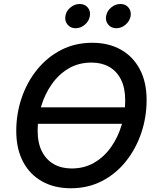

<svg xmlns="http://www.w3.org/2000/svg" viewBox="-20 -957 807 986"><path d="M644.5 -405.8 641.1 -321.3H150.9L154.3 -405.8ZM343.3 9.8Q259.3 9.8 196.3 -25.4Q133.3 -60.5 98.4 -126.5Q63.5 -192.4 63.5 -284.7Q63.5 -372.1 90.8 -453.1Q118.2 -534.2 169.4 -598.1Q220.7 -662.1 292.7 -699.7Q364.7 -737.3 454.1 -737.3Q538.1 -737.3 600.6 -702.1Q663.1 -667 698 -601.3Q732.9 -535.6 732.9 -443.4Q732.9 -355.5 705.6 -274.4Q678.2 -193.4 627.2 -129.2Q576.2 -64.9 504.4 -27.6Q432.6 9.8 343.3 9.8ZM347.7 -91.8Q413.1 -91.8 464.4 -121.8Q515.6 -151.9 551 -202.6Q586.4 -253.4 604.7 -315.4Q623 -377.4 623 -441.4Q623 -505.4 601.3 -548.6Q579.6 -591.8 540.5 -613.8Q501.5 -635.7 450.2 -635.7Q384.3 -635.7 333 -605.7Q281.7 -575.7 246.1 -524.9Q210.4 -474.1 191.9 -412.4Q173.3 -350.6 173.3 -286.6Q173.3 -222.7 195.3 -179.4Q217.3 -136.2 256.6 -114Q295.9 -91.8 347.7 -91.8ZM577.6 -812Q551.3 -812 535.9 -830.6Q520.5 -849.1 524.9 -874.5Q529.3 -900.4 550.8 -918.5Q572.3 -936.5 598.6 -936.5Q624.5 -936.5 639.6 -918.5Q654.8 -900.4 650.9 -874.5Q646.5 -849.1 625 -830.6Q603.5 -812 577.6 -812ZM368.2 -812Q342.3 -812 326.9 -830.6Q311.5 -849.1 315.9 -874.5Q319.8 -900.4 341.6 -918.5Q363.3 -936.5 389.2 -936.5Q415.5 -936.5 430.7 -918.5Q445.8 -900.4 441.4 -874.5Q437.5 -849.1 416 -830.6Q394.5 -812 368.2 -812Z"/></svg>

Font: Inter Medium
Style: Italic
Weight: 500
Italic angle: -9.3988°
Designer: Rasmus Andersson
Foundry: rsms
Version: Version 4.001;git-66647c0bb